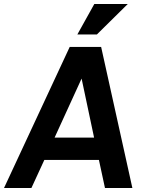

<svg xmlns="http://www.w3.org/2000/svg" viewBox="-23 -933 714 953"><path d="M445 -913H611L458 -762H361ZM-3 0 323 -700H479L634 0H498L468 -139H197L133 0ZM248 -250H444L382 -543Z"/></svg>

Font: Haskoy Bold
Style: Italic
Weight: 700
Designer: Ertekin Erdin
Foundry: Ertekin Erdin
Version: Version 2.000; ttfautohint (v1.8.4.7-5d5b)